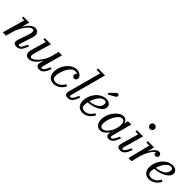

<svg xmlns="http://www.w3.org/2000/svg" viewBox="287 -2095 3439 3439"><g transform="rotate(45 2007.0 -375.0)"><path d="M140.5 -423.5 19.5 0H102L141.5 -140.5C187 -291 294.5 -423.5 351.5 -423.5C397.5 -423.5 402.5 -385 376.5 -308L304 -92C301 -83 297 -64 297 -51.5C297 -8.5 323 10 375 10C448.5 10 487.5 -38 530.5 -153L495 -165C457 -74 432.5 -36 398.5 -36C386 -36 379.5 -44.5 379.5 -55C379.5 -60 380.5 -67 382.5 -73L462.5 -319.5C488.5 -399.5 461.5 -469.5 375 -469.5C310 -469.5 242.5 -400 190 -311L232 -460H79.5V-423.5Z M780 -460H624.5V-423.5H686.5L605.5 -141C582.5 -60.5 595 10 691.5 10C763 10 839.5 -63.5 896 -156L877 -85C874 -74.5 872.5 -60.5 872.5 -52.5C872.5 -22.5 895.5 10 947.5 10C1021 10 1060 -38 1103 -153L1067.5 -165C1029.5 -74 1005 -36 971 -36C958.5 -36 952.5 -44.5 952.5 -55C952.5 -60 953 -67 954.5 -73L1061 -460H976L936.5 -310C893.5 -163.5 770 -36.5 714 -36.5C668 -36.5 667.5 -75 690 -152.5Z M1517.5 -129.5 1483.5 -150C1441 -79 1391 -36 1318.5 -36C1272 -36 1237.5 -57 1237.5 -106.5C1237.5 -235.5 1322 -428 1436 -428C1455 -428 1474 -422.5 1489 -414.5C1472 -407 1459.5 -389 1459.5 -368C1459.5 -333 1484 -318 1509 -318C1538 -318 1560.5 -339.5 1560.5 -375C1560.5 -414 1511.5 -470 1429.5 -470C1288.5 -470 1163 -305 1163 -150C1163 -55 1215.5 10 1311.5 10C1407.5 10 1478 -54 1517.5 -129.5Z M1827 -153 1791.5 -165C1753 -74 1726.5 -35.5 1696 -35.5C1683.5 -35.5 1676 -44 1676 -54.5C1676 -59.5 1677 -66.5 1678.5 -72.5L1861 -750H1682.5V-713.5H1772L1602.5 -85C1600 -76 1598 -66.5 1598 -53C1598 -15.5 1619.5 10 1671.5 10C1745.5 10 1784 -38 1827 -153Z M2269 -618.5C2285 -628 2292 -651 2282.5 -667.5C2273 -684 2247.5 -693.5 2226.5 -673L2120.5 -569.5L2143 -545ZM1972 -107C1972 -132 1975.5 -160.5 1981.5 -189C2131 -201 2292 -269 2292 -377C2292 -429.5 2250.5 -470 2178.5 -470C2018 -470 1898 -303.5 1898 -150C1898 -55 1950 10 2046 10C2142.5 10 2213 -53 2252 -129L2219 -149C2176 -78.5 2124 -36 2053.5 -36C2007 -36 1972 -58 1972 -107ZM2171.5 -432.5C2202.5 -432.5 2218 -412.5 2218 -383.5C2218 -289 2116.5 -235 1990 -222C2021 -328 2089 -432.5 2171.5 -432.5Z M2860.5 -153 2825 -165C2786.5 -74 2760.5 -35.5 2730 -35.5C2715 -35.5 2709.5 -45 2709.5 -56.5C2709.5 -61 2710 -67 2711.5 -72.5L2814.5 -460H2730L2712 -385.5C2699 -436.5 2666.5 -470 2610.5 -470C2502.5 -470 2367 -305.5 2367 -152.5C2367 -55 2409 10 2493.5 10C2552 10 2606.5 -35 2647.5 -98L2645 -85C2643.5 -78 2643 -69 2643 -58C2643 -18 2664 10 2711 10C2777.5 10 2817.5 -38 2860.5 -153ZM2690 -324C2690 -190 2592 -38.5 2506 -38.5C2465 -38.5 2443 -66 2443 -112.5C2443 -242.5 2536.5 -423.5 2623 -423.5C2664 -423.5 2690 -392 2690 -324Z M3049.5 -700C3049.5 -667 3076 -639.5 3109 -639.5C3142 -639.5 3169.5 -667 3169.5 -700C3169.5 -733 3142 -760 3109 -760C3076 -760 3049.5 -733 3049.5 -700ZM3154 -153 3118.5 -165C3080 -74 3054 -35.5 3023.5 -35.5C3008.5 -35.5 3003 -45 3003 -56.5C3003 -61 3003.5 -67 3005 -72.5L3114.5 -460H2958V-423.5H3026L2929 -85C2926 -74 2924.5 -63 2924.5 -53C2924.5 -15 2946.5 10 2998.5 10C3072 10 3110.5 -38 3154 -153Z M3309 -423.5 3204 0H3283L3318.5 -147.5C3346.5 -250 3413 -390.5 3481 -426C3477.5 -419.5 3476 -411.5 3476 -403.5C3476 -378.5 3496.5 -365 3521.5 -365C3549.5 -365 3568 -387 3568 -416C3568 -448 3546 -469.5 3510.5 -469.5C3456 -469.5 3402.5 -406.5 3360.5 -324.5L3393 -460H3234V-423.5Z M3654.5 -107C3654.5 -132 3658 -160.5 3664 -189C3813.5 -201 3974.5 -269 3974.5 -377C3974.5 -429.5 3933 -470 3861 -470C3700.5 -470 3580.5 -303.5 3580.5 -150C3580.5 -55 3632.5 10 3728.5 10C3825 10 3895.5 -53 3934.5 -129L3901.5 -149C3858.5 -78.5 3806.5 -36 3736 -36C3689.5 -36 3654.5 -58 3654.5 -107ZM3854 -432.5C3885 -432.5 3900.5 -412.5 3900.5 -383.5C3900.5 -289 3799 -235 3672.5 -222C3703.5 -328 3771.5 -432.5 3854 -432.5Z"/></g></svg>

Font: Bodoni* 06pt
Style: Italic
Weight: 400
Italic angle: -13°
Version: Version 2.3